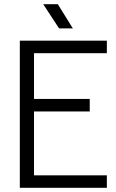

<svg xmlns="http://www.w3.org/2000/svg" viewBox="-20 -900 557 920"><path d="M75 0V-705H492V-645H126L143 -662V-42L126 -60H492V0ZM117 -366V-426H410V-366ZM257 -880 329 -764H263L187 -880Z"/></svg>

Font: TikTok Sans Light
Style: Regular
Weight: 300
Version: Version 4.000